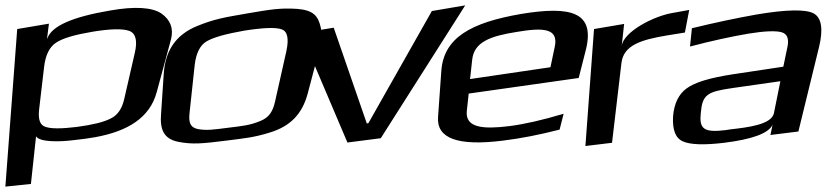

<svg xmlns="http://www.w3.org/2000/svg" viewBox="-70 -509 3124 714"><path d="M205 12C236 9 262 5 285 1C404 -21 487 -70 513 -167L566 -363C576 -403 564 -435 530 -459C495 -482 431 -486 340 -470C198 -446 122 -412 106 -366H105L112 -421L-6 -401L-50 185L45 175L64 -2C78 20 151 19 205 12ZM392 -141C384 -105 367 -80 341 -68C316 -55 275 -45 216 -37C158 -30 120 -30 100 -37C79 -43 72 -64 75 -98L94 -260C99 -304 114 -334 138 -350C163 -367 209 -380 274 -391C341 -402 387 -403 411 -394C435 -385 442 -357 431 -311Z M1117 -323C1126 -356 1127 -384 1123 -406C1113 -451 1095 -471 1035 -476C972 -480 937 -474 849 -459C763 -444 730 -439 665 -413C580 -379 545 -317 539 -236L529 -86C524 -28 539 7 591 18C645 29 683 25 771 14C842 5 875 2 933 -16C1012 -40 1054 -87 1074 -160ZM953 -132C945 -97 933 -73 898 -59C859 -43 835 -41 779 -34C723 -27 700 -23 666 -29C636 -35 631 -56 635 -90L654 -267C659 -311 674 -341 698 -355C723 -370 770 -383 838 -395C908 -406 955 -408 977 -400C999 -393 1005 -366 995 -319Z M1660 -489 1536 -468 1300 -51 1294 -50 1171 -406 1049 -386 1222 21 1346 5Z M1867 -457C1683 -425 1579 -370 1571 -243L1559 -74C1553 6 1633 35 1800 14C1866 6 1937 -8 2011 -27L2026 -86C1946 -62 1879 -47 1824 -40C1727 -28 1659 -33 1666 -97L1673 -161L2082 -219L2109 -325C2143 -464 2054 -488 1867 -457ZM1850 -390C1949 -407 2008 -405 1993 -335L1977 -259L1678 -215L1686 -287C1693 -354 1756 -375 1850 -390Z M2242 -338 2251 -420 2139 -401 2107 34 2206 22 2241 -275C2249 -341 2314 -361 2409 -377L2477 -388L2493 -472L2432 -461C2359 -449 2248 -390 2242 -338Z M2899 -20 2976 -335C2992 -401 2985 -443 2956 -459C2927 -475 2855 -474 2743 -455C2670 -442 2589 -425 2503 -404L2496 -336C2576 -357 2649 -373 2714 -384C2775 -394 2816 -395 2837 -389C2857 -383 2864 -366 2859 -338L2843 -261L2657 -233C2571 -220 2514 -203 2483 -180C2453 -158 2437 -123 2433 -77C2430 -26 2442 5 2470 17C2497 29 2548 31 2623 22C2727 9 2788 -13 2803 -45L2795 -7ZM2536 -88C2542 -157 2558 -168 2657 -182L2832 -207L2808 -88C2799 -45 2708 -35 2647 -28L2627 -25C2546 -15 2530 -31 2536 -88Z"/></svg>

Font: Gamestation Warped
Style: Italic
Weight: 400
Designer: Jonas Hecksher
Foundry: Jonas Hecksher, Playtypeª, e-types AS
Version: Version 1.003